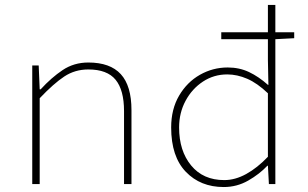

<svg xmlns="http://www.w3.org/2000/svg" viewBox="-20 -742 1240 774"><path d="M110 0V-478H136L140 -382H144Q187 -429 232.5 -459.5Q278 -490 336 -490Q424 -490 467 -443Q510 -396 510 -298V0H480V-294Q480 -379 446 -420.5Q412 -462 336 -462Q282 -462 239 -433.5Q196 -405 140 -346V0Z M882 12Q788 12 729 -49.5Q670 -111 670 -228Q670 -302 702 -356.5Q734 -411 786 -440.5Q838 -470 898 -470Q945 -470 984 -451.5Q1023 -433 1060 -400H1062L1060 -500V-722H1090V0H1064L1060 -74H1058Q1026 -40 980.5 -14Q935 12 882 12ZM884 -16Q928 -16 972.5 -40.5Q1017 -65 1060 -110V-366Q1017 -407 976.5 -424.5Q936 -442 896 -442Q842 -442 798 -413Q754 -384 728 -335.5Q702 -287 702 -228Q702 -134 750.5 -75Q799 -16 884 -16ZM872 -584V-612H1166V-588L1090 -584Z"/></svg>

Font: Source Code Pro ExtraLight
Style: Regular
Weight: 200
Monospace: yes
Designer: Paul D. Hunt, Teo Tuominen
Foundry: Adobe
Version: Version 1.026;hotconv 1.1.0;makeotfexe 2.6.0